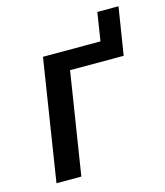

<svg xmlns="http://www.w3.org/2000/svg" viewBox="-96 -688 653 761"><g transform="rotate(-15 230.5 -307.0)"><path d="M42 0 120 -498H356L374 -614H461L430 -419H210L144 0Z"/></g></svg>

Font: Nunito Sans 7pt Condensed SemiBold
Style: Italic
Weight: 600
Width: 3
Italic angle: -9°
Designer: Vernon Adams
Foundry: Vernon Adams
Version: Version 3.101;gftools[0.9.27]